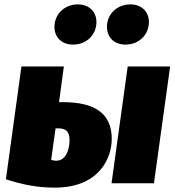

<svg xmlns="http://www.w3.org/2000/svg" viewBox="-20 -838 802 878"><path d="M314 -634C374 -634 421 -678 421 -737C421 -784 388 -818 336 -818C276 -818 229 -774 229 -715C229 -668 262 -634 314 -634ZM554 -634C614 -634 661 -678 661 -737C661 -784 628 -818 576 -818C516 -818 469 -774 469 -715C469 -668 502 -634 554 -634ZM266 -371H250L272 -534H78L7 -18C86 7 151 20 231 20C430 20 491 -111 491 -203C491 -317 417 -371 266 -371ZM564 -534 490 0H684L758 -534ZM237 -103C229 -103 223 -104 214 -107L234 -251H248C285 -251 298 -232 298 -197C298 -161 285 -103 237 -103Z"/></svg>

Font: Fira Sans Heavy
Style: Italic
Weight: 900
Italic angle: -8°
Designer: bBox Type GmbH & Carrois Corporate GbR & Edenspiekermann AG
Foundry: bBox Type GmbH & Carrois Corporate GbR & Edenspiekermann AG
Version: Version 4.301;PS 004.301;hotconv 1.0.88;makeotf.lib2.5.64775